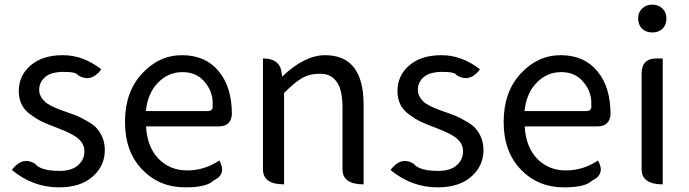

<svg xmlns="http://www.w3.org/2000/svg" viewBox="-20 -795 2970 828"><path d="M234 13Q122 13 31 -62Q76 -122 131 -89Q155 -58 237 -58Q289 -58 316 -82Q344 -106 344 -143Q344 -188 289 -216Q261 -231 223 -245Q185 -259 162 -270Q139 -281 113 -300Q61 -336 61 -402Q61 -469 112 -513Q163 -557 251 -557Q339 -557 417 -496Q373 -437 317 -470Q310 -485 255 -485Q201 -485 175 -463Q149 -441 149 -407Q149 -381 172 -358Q190 -340 244 -320Q299 -301 315 -294Q331 -287 357 -272Q384 -257 397 -242Q432 -202 432 -148Q432 -79 379 -33Q327 13 234 13Z M779 13Q667 13 593 -64Q519 -141 519 -269Q519 -398 592 -477Q665 -557 765 -557Q866 -557 923 -488Q980 -420 980 -302Q976 -250 924 -250H610Q614 -163 663 -111Q713 -60 787 -60Q862 -60 926 -103Q959 -43 900 -16Q872 13 779 13ZM609 -316H875Q900 -316 897 -341Q900 -397 864 -440Q829 -484 767 -484Q705 -484 661 -438Q617 -393 609 -316Z M1205 0Q1114 0 1114 -65V-543Q1189 -543 1195 -478L1197 -465Q1294 -557 1382 -557Q1548 -557 1548 -344V0Q1457 0 1457 -65V-332Q1457 -408 1432 -442Q1408 -477 1361 -477Q1314 -477 1282 -458Q1250 -439 1205 -394V0Z M1867 13Q1755 13 1664 -62Q1709 -122 1764 -89Q1788 -58 1870 -58Q1922 -58 1949 -82Q1977 -106 1977 -143Q1977 -188 1922 -216Q1894 -231 1856 -245Q1818 -259 1795 -270Q1772 -281 1746 -300Q1694 -336 1694 -402Q1694 -469 1745 -513Q1796 -557 1884 -557Q1972 -557 2050 -496Q2006 -437 1950 -470Q1943 -485 1888 -485Q1834 -485 1808 -463Q1782 -441 1782 -407Q1782 -381 1805 -358Q1823 -340 1877 -320Q1932 -301 1948 -294Q1964 -287 1990 -272Q2017 -257 2030 -242Q2065 -202 2065 -148Q2065 -79 2012 -33Q1960 13 1867 13Z M2412 13Q2300 13 2226 -64Q2152 -141 2152 -269Q2152 -398 2225 -477Q2298 -557 2398 -557Q2499 -557 2556 -488Q2613 -420 2613 -302Q2609 -250 2557 -250H2243Q2247 -163 2296 -111Q2346 -60 2420 -60Q2495 -60 2559 -103Q2592 -43 2533 -16Q2505 13 2412 13ZM2242 -316H2508Q2533 -316 2530 -341Q2533 -397 2497 -440Q2462 -484 2400 -484Q2338 -484 2294 -438Q2250 -393 2242 -316Z M2838 0Q2747 0 2747 -65V-478Q2747 -543 2812 -543H2838V0ZM2749 -671Q2732 -688 2732 -715Q2732 -742 2749 -758Q2766 -775 2793 -775Q2820 -775 2837 -758Q2854 -742 2854 -715Q2854 -688 2837 -671Q2820 -655 2793 -655Q2766 -655 2749 -671Z"/></svg>

Font: Swei Toothpaste CJK TC
Style: Regular
Weight: 400
Version: Version 1.0